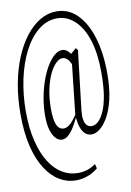

<svg xmlns="http://www.w3.org/2000/svg" viewBox="-112 -794 749 1095"><g transform="rotate(-10 262.5 -246.5)"><path d="M310.5 -55.7Q303.2 -75.2 300.8 -98.6L298.8 -114.7Q286.1 -90.3 280.8 -80.1Q261.2 -44.4 241.2 -24.7Q221.2 -4.9 199.2 -4.9Q182.1 -4.9 165.8 -20.3Q149.4 -35.6 138.4 -68.8Q127.4 -102.1 127.4 -155Q127.4 -208 137 -260Q146.5 -312 162.6 -357.2Q178.7 -402.3 199.7 -436.5Q220.7 -470.7 242.9 -489.5Q265.1 -508.3 287.6 -508.3Q312.5 -508.3 331.5 -481.9L334.5 -477.5L367.2 -505.4L377 -491.7L336.9 -150.4Q335.4 -134.8 335 -120.6Q335 -108.4 336.9 -98.1Q340.3 -75.7 351.3 -63.7Q362.3 -51.8 379.4 -51.8Q399.9 -51.8 418.5 -69.1Q437 -86.4 452.6 -121.3Q468.3 -156.2 477.3 -211.2Q486.3 -266.1 486.3 -343.3Q486.3 -453.6 461.7 -530.8Q437 -607.9 392.1 -649.7Q347.2 -691.4 291 -691.4Q231 -691.4 181.4 -650.9Q131.8 -610.4 96.4 -541.3Q61 -472.2 42.2 -383.8Q23.4 -295.4 23.4 -198Q23.4 -100.6 42 -25.9Q60.5 48.8 92.3 98.6Q124 148.4 165.8 173.3Q207.5 198.2 254.9 198.2Q288.6 198.2 313.7 189.2Q338.9 180.2 359.4 164.6L366.2 190.4Q337.9 214.8 304 226.3Q270 237.8 239.3 237.8Q188 237.8 143.3 211.4Q98.6 185.1 64 131.1Q29.3 77.1 10 -2.4Q-9.3 -82 -9.3 -188.5Q-9.3 -280.3 5.6 -361.8Q20.5 -443.4 48.6 -511.2Q76.7 -579.1 115 -628.4Q153.3 -677.7 198.7 -704.3Q244.1 -731 293.9 -731Q363.8 -731 413.8 -680.4Q463.9 -629.9 491.2 -540.5Q518.6 -451.2 518.6 -332.5Q518.6 -246.6 504.2 -184.3Q489.7 -122.1 466.3 -82Q442.9 -42 418.2 -23.4Q393.6 -4.9 371.8 -4.9Q350.1 -4.9 334.7 -18.3Q319.3 -31.7 310.5 -55.7ZM220.7 -65.9Q241.7 -65.9 264.6 -88.9Q277.8 -102.5 297.9 -131.3L329.6 -418.9Q321.8 -436 314.5 -444.8Q299.3 -462.4 281.2 -462.4Q263.2 -462.4 242.7 -442.6Q222.2 -422.9 205.3 -386.7Q188.5 -350.6 177.7 -300.5Q167 -250.5 167 -189Q167 -127.4 179.2 -97.7Q192.4 -65.9 220.7 -65.9Z"/></g></svg>

Font: Scarab Serif
Style: Condensed-Light
Weight: 300
Designer: John Roberts
Foundry: Scarab
Version: 1.0